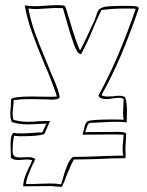

<svg xmlns="http://www.w3.org/2000/svg" viewBox="-20 -719 570 744"><path d="M425 -247Q408 -247 374 -245Q342 -243 328 -243Q321 -240 316.5 -225.5Q312 -211 310 -207L436 -208Q462 -208 469 -202L468 -179Q466 -155 466 -142Q466 -137 466.5 -127Q467 -117 466 -106Q416 -106 365 -103Q299 -101 266 -101Q257 -85 238 -39Q230 -16 220 5L198 4Q184 2 176 2L70 3Q70 -14 76.5 -33Q83 -52 96 -78L105 -98Q95 -101 84 -101Q77 -101 68.5 -100Q60 -99 52 -99Q35 -99 25 -105L22 -111L21 -160Q21 -199 33 -204Q42 -202 63 -202Q78 -202 104 -204Q132 -206 144 -206Q148 -214 152 -223Q156 -232 160 -240L136 -239Q104 -237 88 -237Q52 -237 26 -246Q20 -259 20 -278Q20 -289 22 -307L23 -335Q33 -345 102 -345L168 -344Q189 -344 200 -345Q199 -353 191 -373.5Q183 -394 180 -403L166 -439L155 -464Q120 -548 102.5 -597.5Q85 -647 76 -698L85 -697Q95 -695 115 -695Q129 -695 157 -697Q185 -699 198 -699H207Q229 -699 233 -694L251 -637Q270 -569 290 -523Q311 -562 347 -642Q351 -652 357 -670.5Q363 -689 388.5 -693Q414 -697 482 -696Q499 -696 507.5 -694.5Q516 -693 518 -687Q484 -588 449 -505.5Q414 -423 373 -350Q383 -345 398 -345L419 -346Q433 -348 441 -348Q456 -348 464 -343Q472 -326 472 -289L471 -249L472 -245Q459 -247 425 -247ZM459 -255Q457 -263 457 -281L458 -311Q459 -320 459 -335Q452 -340 442 -340Q435 -340 419 -338Q405 -335 391 -335Q380 -335 371 -338.5Q362 -342 362 -350Q438 -487 506 -685Q495 -686 469 -686Q413 -686 373 -680Q354 -641 341 -609Q316 -548 294 -509Q280 -509 265.5 -549.5Q251 -590 233 -655L224 -687Q215 -688 197 -688Q183 -688 157 -686Q129 -684 116 -684Q108 -684 90 -686Q99 -639 115 -593.5Q131 -548 160 -480L175 -443Q178 -434 184 -422Q210 -363 211 -341Q207 -333 179 -333L157 -334L95 -335Q61 -335 33 -331Q33 -323 31 -305Q29 -287 29 -277Q29 -266 32 -255Q57 -247 90 -247Q102 -247 128 -249Q159 -251 174 -250L152 -200Q134 -191 60 -191Q51 -191 35 -193Q29 -175 29 -133Q29 -121 34.5 -115Q40 -109 57 -109L85 -110H93Q105 -110 117 -103Q111 -89 107 -82Q98 -63 90 -42Q82 -21 81 -6Q98 -5 134 -7L174 -8Q196 -8 217 -5Q219 -10 225.5 -34Q232 -58 241.5 -80.5Q251 -103 263 -111Q319 -111 374 -114Q430 -116 458 -116Q455 -127 455 -140Q455 -152 457 -172Q459 -192 459 -197Q441 -198 406 -198L300 -197L303 -211Q305 -214 307.5 -227.5Q310 -241 318 -248Q327 -256 413 -256Q449 -256 459 -255Z"/></svg>

Font: Londrina Outline
Style: Regular
Weight: 400
Designer: Marcelo Magalhaes
Foundry: Marcelo Magalhães
Version: Version 1.002